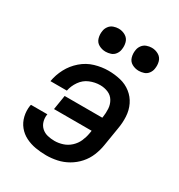

<svg xmlns="http://www.w3.org/2000/svg" viewBox="-179 -875 935 1003"><g transform="rotate(30 288.0 -373.5)"><path d="M247 8Q279 8 312 1Q345 -6 375.5 -23.5Q406 -41 429.5 -67.5Q453 -94 466 -126Q479 -158 484 -190L502 -300Q509 -338 507 -375.5Q505 -413 489.5 -445Q474 -477 446 -499Q418 -521 382.5 -529.5Q347 -538 309 -538Q269 -538 228 -526Q187 -514 153.5 -485Q120 -456 100 -418Q80 -380 73 -339H172Q178 -370 197.5 -398Q217 -426 247.5 -438.5Q278 -451 309 -451Q335 -451 357.5 -441.5Q380 -432 392.5 -411Q405 -390 406.5 -365Q408 -340 404 -314L403 -309H176L162 -222H389L386 -204Q382 -180 371.5 -156Q361 -132 341 -113.5Q321 -95 296 -87Q271 -79 247 -79Q225 -79 204.5 -84Q184 -89 169 -102.5Q154 -116 148 -136Q142 -156 145 -178L146 -181H47Q46 -178 45 -175Q40 -142 47.5 -110.5Q55 -79 74.5 -55Q94 -31 122 -17Q150 -3 182 2.5Q214 8 247 8ZM445 -616Q460 -616 475.5 -621Q491 -626 501 -639.5Q511 -653 513 -668Q517 -691 511 -712Q505 -733 486 -744Q467 -755 445 -755Q430 -755 414.5 -749.5Q399 -744 389 -730.5Q379 -717 377 -702Q373 -680 379 -658.5Q385 -637 404 -626.5Q423 -616 445 -616ZM245 -616Q260 -616 275.5 -621Q291 -626 301 -639.5Q311 -653 313 -668Q317 -691 311 -712Q305 -733 286 -744Q267 -755 245 -755Q230 -755 214.5 -749.5Q199 -744 189 -730.5Q179 -717 177 -702Q173 -680 179 -658.5Q185 -637 204 -626.5Q223 -616 245 -616Z"/></g></svg>

Font: Iosevka Sparkle Medium Oblique
Style: Regular
Weight: 500
Italic angle: -9°
Designer: Belleve Invis
Foundry: Belleve Invis
Version: Version 4.5.0; ttfautohint (v1.8.3)